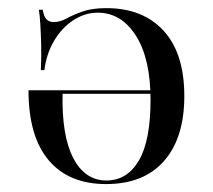

<svg xmlns="http://www.w3.org/2000/svg" viewBox="-20 -446 529 477"><path d="M243.5 11.3Q150.8 11.3 100.8 -48Q50.8 -107.3 50.8 -221.8H385.5L386.3 -212.9H135.5Q133.1 -108.9 162.1 -53.2Q191.1 2.4 244.4 2.4Q296 2.4 325 -47.2Q354 -96.8 354 -197.6Q354 -300 317.7 -357.3Q281.5 -414.5 222.6 -414.5Q191.1 -414.5 162.5 -396Q133.9 -377.4 114.5 -344.8Q95.2 -312.1 90.3 -271.8H81.5Q83.1 -308.1 82.3 -335.9Q81.5 -363.7 80.2 -385.1Q79 -406.5 76.6 -421.8H86.3Q88.7 -404.8 95.6 -398Q102.4 -391.1 112.9 -391.1Q129 -391.1 145.2 -400Q161.3 -408.9 184.7 -417.3Q208.1 -425.8 244.4 -425.8Q334.7 -425.8 386.3 -369.8Q437.9 -313.7 437.9 -207.3Q437.9 -103.2 387.5 -46Q337.1 11.3 243.5 11.3Z"/></svg>

Font: Playfair 144pt
Style: Regular
Weight: 400
Designer: Claus Eggers Sørensen
Foundry: Claus Eggers Sørensen
Version: Version 2.001;gftools[0.9.30]